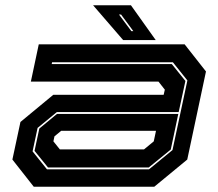

<svg xmlns="http://www.w3.org/2000/svg" viewBox="-20 -708 828 728"><path d="M108 0 27 -103 57.5 -245.5 182 -348.5H600.5L605 -368L581 -398.5H97L127 -540H680L761 -437L690 -103L565 0ZM158 -66H545L634 -139L690.5 -403L635.5 -472H177.5L176 -465H631.5L683 -401L657.5 -283H195.5L122.5 -223L103.5 -134ZM162 -73 111 -136 129 -220.5 196 -276H656L627.5 -141L544 -73ZM207 -141.5H526L563 -172L571.5 -212H212L186.5 -191L182.5 -172ZM570.5 -556H447L333 -688H476.5ZM485.5 -590 439 -653H431L478 -590Z"/></svg>

Font: Tourney Expanded ExtraBold
Style: Italic
Weight: 800
Width: 7
Italic angle: -12°
Designer: Tyler Finck
Foundry: Etcetera Type Co
Version: Version 1.010; ttfautohint (v1.8.3)